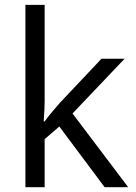

<svg xmlns="http://www.w3.org/2000/svg" viewBox="-20 -780 565 800"><path d="M166 -273.9Q187 -303.7 230 -352.1L402.8 -535.2H499L282.2 -307.1L514.2 0H416L227.1 -252.9L166 -200.2V0H85.9V-759.8H166V-356.9Q166 -330.1 162.1 -273.9Z"/></svg>

Font: f06187749
Style: Regular
Weight: 400
Foundry: Ascender Corporation
Version: Version 1.10